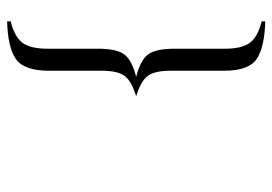

<svg xmlns="http://www.w3.org/2000/svg" viewBox="-133 -468 766 540"><g transform="rotate(90 250.0 -198.0)"><path d="M40 165V155Q84 144 100.5 121.5Q117 99 117 52V-90Q117 -143 133 -164.5Q149 -186 196 -198Q149 -210 133 -231.5Q117 -253 117 -306V-448Q117 -495 100.5 -517.5Q84 -540 40 -551V-561Q114 -559 146.5 -536.5Q179 -514 179 -444V-294Q179 -250 193.5 -230.5Q208 -211 251 -198Q208 -185 193.5 -165.5Q179 -146 179 -102V47Q179 117 146.5 140Q114 163 40 165Z"/></g></svg>

Font: Pomorsky Unicode
Style: Medium
Weight: 500
Version: 1.1